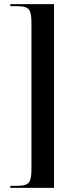

<svg xmlns="http://www.w3.org/2000/svg" viewBox="-20 -780 361 928"><path d="M30 128H241V-760H30V-750H68Q106 -750 119 -734.5Q132 -719 132 -672V40Q132 87 119 102.5Q106 118 68 118H30Z"/></svg>

Font: Noto Serif Display Condensed Semi
Style: Regular
Weight: 600
Width: 3
Designer: Monotype Design Team
Foundry: Monotype Imaging Inc.
Version: Version 1.900